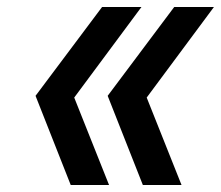

<svg xmlns="http://www.w3.org/2000/svg" viewBox="-20 -531 634 551"><path d="M390 0 289 -256 480 -511H594L401 -251L501 0ZM183 0 82 -256 273 -511H386L193 -251L293 0Z"/></svg>

Font: Overpass SemiBold
Style: Italic
Weight: 600
Italic angle: -10°
Designer: Delve Withrington, Dave Bailey, Thomas Jockin
Foundry: Delve Fonts LLC
Version: Version 4.000